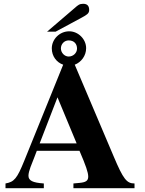

<svg xmlns="http://www.w3.org/2000/svg" viewBox="-20 -992 762 1012"><path d="M374 -651C408 -664 434 -698 434 -738C434 -786 392 -827 345 -827C294 -827 253 -785 253 -737C253 -696 278 -663 313 -651L108 -145C70 -51 55 -33 9 -25V0H211V-25C152 -29 130 -40 130 -66C130 -90 149 -132 161 -163L174 -197H399C433 -118 445 -83 445 -61C445 -39 432 -31 399 -28L367 -25V0H689V-25C648 -25 630 -47 579 -168ZM384 -236H189L283 -479ZM386 -736C386 -713 366 -694 342 -694C320 -694 301 -714 301 -737C301 -759 318 -779 342 -779C372 -779 386 -759 386 -736ZM228 -825H273L405 -896C436 -913 450 -920 450 -939C450 -960 441 -972 418 -972C399 -972 391 -965 374 -950Z"/></svg>

Font: XITS Math
Style: Bold
Weight: 700
Designer: MicroPress Inc., with final additions and corrections provided by Coen Hoffman, Elsevier (retired)
Version: Version 1.105